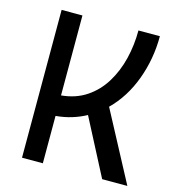

<svg xmlns="http://www.w3.org/2000/svg" viewBox="-104 -782 794 870"><g transform="rotate(15 293.0 -346.5)"><path d="M78.1 0V-693.4H175.8V-318.4Q243.7 -324.7 293.2 -357.9Q342.8 -391.1 375 -443.6Q407.2 -496.1 422.9 -560.5Q438.5 -625 438.5 -693.4H539.1Q539.1 -586.4 503.2 -489.3Q467.3 -392.1 399.4 -325.2L572.3 0H454.1L316.9 -264.2Q285.6 -247.1 250.2 -236.3Q214.8 -225.6 175.8 -222.2V0Z"/></g></svg>

Font: Caskaydia Cove
Style: Regular
Weight: 400
Monospace: yes
Designer: Aaron Bell
Foundry: Saja Typeworks
Version: Version 4.300; ttfautohint (v1.8.3)